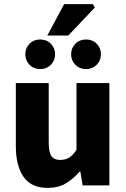

<svg xmlns="http://www.w3.org/2000/svg" viewBox="-20 -902 613 934"><path d="M212 12Q131 12 94 -42.5Q57 -97 57 -190V-498H217V-210Q217 -160 230.5 -142Q244 -124 272 -124Q298 -124 316 -135Q334 -146 352 -173V-498H512V0H382L371 -67H367Q336 -31 299.5 -9.5Q263 12 212 12ZM175 -566Q144 -566 123.5 -587Q103 -608 103 -638Q103 -668 123.5 -689Q144 -710 175 -710Q207 -710 227.5 -689Q248 -668 248 -638Q248 -608 227.5 -587Q207 -566 175 -566ZM399 -566Q367 -566 346.5 -587Q326 -608 326 -638Q326 -668 346.5 -689Q367 -710 399 -710Q430 -710 450.5 -689Q471 -668 471 -638Q471 -608 450.5 -587Q430 -566 399 -566ZM210 -729 292 -882H432L441 -865L312 -729Z"/></svg>

Font: Source Sans 3 ExtraBold
Style: Regular
Weight: 800
Designer: Paul D. Hunt
Foundry: Adobe
Version: Version 3.052;hotconv 1.1.0;makeotfexe 2.6.0